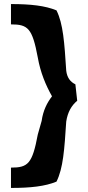

<svg xmlns="http://www.w3.org/2000/svg" viewBox="-20 -760 434 945"><path d="M34 165C131 165 202 157 258 134C291 68 297 -24 306 -162C313 -208 332 -241 360 -264L351 -345C326 -357 310 -378 306 -412C297 -550 291 -643 258 -709C202 -732 131 -740 34 -740V-640C118 -640 139 -621 166 -477C179 -403 205 -341 236 -286C212 -255 192 -216 185 -165L166 -98C139 46 118 65 34 65Z"/></svg>

Font: Bluebird
Style: Regular
Weight: 400
Designer: Jasper
Foundry: Cannot Into Space Fonts
Version: Version 0.98